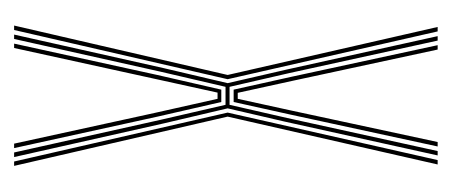

<svg xmlns="http://www.w3.org/2000/svg" viewBox="-204 -436 640 272"><g transform="rotate(90 116.0 -300.0)"><path d="M29 0 76.5 -211.8 97.8 -302.5 78.5 -386.2 31.2 -600H37.5L83.5 -390L103 -305.2H128.5L147.2 -387L194 -600H200.2L152.2 -383L133.5 -302.5L154.8 -212L202.5 0H196L149.8 -207.2L128.5 -299.5H103L81.5 -207.2L35.2 0ZM41.8 0 86.2 -202.8 107 -293.5H124.5L145.2 -203.2L189.8 0H183.5L140 -199L120 -288.2H111.2L91.5 -198.5L48 0ZM16.2 0 86.2 -302.5 18.2 -600H24.5L92.2 -302.5L22.5 0ZM208.8 0 139.5 -302.5 206.8 -600H213L145.2 -302.5L215 0ZM107 -311 88.8 -392.8 44 -600H50.2L94.2 -395.8L111.5 -316.8H120L137 -394.5L181.2 -600H187.5L142.2 -390.8L124.5 -311Z"/></g></svg>

Font: Big Shoulders Inline Display ExtraLight
Style: Regular
Weight: 250
Version: Version 2.002